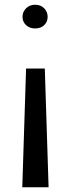

<svg xmlns="http://www.w3.org/2000/svg" viewBox="-20 -541 298 810"><path d="M185 249H74L90 -252H169ZM128 -521Q152 -521 166.5 -506Q181 -491 181 -470Q181 -449 166.5 -435Q152 -421 128 -421Q105 -421 90 -435Q75 -449 75 -470Q75 -491 90 -506Q105 -521 128 -521Z"/></svg>

Font: Moderustic
Style: Regular
Weight: 400
Designer: Tural Alisoy
Foundry: TAFT Foundry
Version: Version 2.120